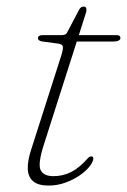

<svg xmlns="http://www.w3.org/2000/svg" viewBox="-20 -555 385 582"><path d="M158 -422.5 106.5 -429.5Q101.5 -430.5 98.2 -433Q95 -435.5 95 -439Q95 -443.5 98.5 -446Q102 -448.5 108 -448.5H167Q173.5 -448.5 177.5 -450.5Q181.5 -452.5 183.5 -456.5L220 -526Q223 -531.5 226.5 -533.2Q230 -535 233.5 -535Q237.5 -535 239.8 -533Q242 -531 242 -525.5Q242 -522 240.8 -517Q239.5 -512 237 -505L114 -120Q94 -58.5 103 -39.8Q112 -21 142 -21Q170 -21 195 -33.2Q220 -45.5 246 -75Q249.5 -79 252 -80Q254.5 -81 256.5 -81Q260 -81 261.5 -79.2Q263 -77.5 263 -75Q262.5 -64.5 251.5 -50.5Q240.5 -36.5 221.8 -23.5Q203 -10.5 178.5 -1.5Q154 7.5 127 7.5Q95.5 7.5 80.2 -5.8Q65 -19 64.2 -43.2Q63.5 -67.5 74 -100L165.5 -386Q172 -406.5 170.5 -413.8Q169 -421 158 -422.5ZM178.5 -429 185 -448.5H333.5Q345 -448.5 345 -440Q345 -434.5 339 -431.8Q333 -429 322 -429Z"/></svg>

Font: Fraunces Thin
Style: Italic
Weight: 250
Italic angle: -16°
Version: Version 1.000;[b76b70a41]